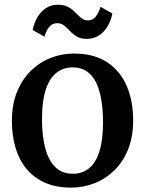

<svg xmlns="http://www.w3.org/2000/svg" viewBox="-20 -802 628 832"><path d="M31.5 -278.5Q31.5 -349.5 53.8 -404Q76 -458.5 114 -495.5Q152 -532.5 200 -551.2Q248 -570 300 -570Q386.5 -570 443.5 -532.8Q500.5 -495.5 528.8 -430.2Q557 -365 557 -280.5Q557 -208.5 534.8 -154Q512.5 -99.5 474.5 -62.8Q436.5 -26 388.2 -7.5Q340 11 288 11Q223.5 11 175.2 -10.2Q127 -31.5 95 -70.2Q63 -109 47.2 -162Q31.5 -215 31.5 -278.5ZM295.5 -49Q337.5 -49 366.8 -73.5Q396 -98 411.2 -147.5Q426.5 -197 426.5 -272Q426.5 -324.5 419.2 -368.2Q412 -412 396.8 -443.8Q381.5 -475.5 356.2 -492.8Q331 -510 295 -510Q253 -510 223.2 -485.5Q193.5 -461 177.8 -411.8Q162 -362.5 162 -287Q162 -234 169.5 -190.2Q177 -146.5 193 -114.8Q209 -83 234.2 -66Q259.5 -49 295.5 -49ZM121.5 -672Q132.5 -723.5 161.5 -752.5Q190.5 -781.5 231 -781.5Q259 -781.5 276.5 -771.2Q294 -761 306.8 -747.8Q319.5 -734.5 331.8 -724.2Q344 -714 360 -713.5Q382 -713.5 394.8 -729.8Q407.5 -746 415.5 -772.5L467 -743.5Q456.5 -693 427 -663.2Q397.5 -633.5 356.5 -633.5Q329.5 -633.5 312.5 -643.8Q295.5 -654 283.2 -667.5Q271 -681 258.2 -691.2Q245.5 -701.5 228 -701.5Q206 -701.5 193.2 -685.5Q180.5 -669.5 172.5 -643Z"/></svg>

Font: Merriweather SemiBold
Style: Regular
Weight: 600
Version: Version 2.100